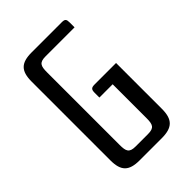

<svg xmlns="http://www.w3.org/2000/svg" viewBox="-208 -790 880 880"><g transform="rotate(-45 232.0 -350.0)"><path d="M308 0C377 0 404 -26 404 -95V-392H265C244 -392 238 -386 238 -365V-334H324V-115C324 -74 318 -58 277 -58H197C156 -58 150 -74 150 -115V-585C150 -626 156 -642 197 -642H385V-673C385 -694 381 -700 360 -700H165C96 -700 70 -674 70 -605V-95C70 -26 96 0 165 0Z"/></g></svg>

Font: Rationale One
Style: Regular
Weight: 400
Designer: Cyreal (www.cyreal.org)
Foundry: Cyreal (www.cyreal.org)
Version: Version 1.001